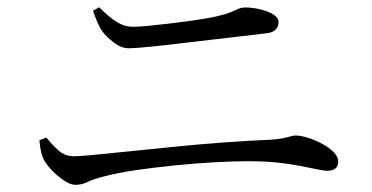

<svg xmlns="http://www.w3.org/2000/svg" viewBox="-20 -626 1040 537"><path d="M726 -533Q676.4 -527 626.5 -521.3Q576.5 -515.6 529.7 -510Q483 -504.4 444.2 -500Q405.4 -495.6 378.4 -493.3Q351.5 -491 340.3 -491Q319.1 -491 298.4 -507Q277.7 -523 265.1 -539.5Q257.6 -552 252.1 -564.5Q246.5 -577 240.2 -596L257.5 -605.6Q285.9 -577.1 307.3 -564.1Q328.6 -551.1 351.4 -551.1Q367.3 -551.1 395.8 -553.8Q424.2 -556.5 458 -560.6Q491.8 -564.7 524.1 -569.4Q556.5 -574 579.5 -578.8Q608.8 -585.3 622.9 -591Q637 -596.8 646.1 -600.9Q655.1 -605.1 667 -605.1Q680.7 -605.1 696.5 -602.3Q712.3 -599.6 726.5 -594.3Q740.7 -589 749.9 -581.4Q759.1 -573.8 759.1 -564.1Q759.1 -551.8 751.1 -543.4Q743.1 -535 726 -533ZM90.3 -233.8 109.6 -241.4Q125.7 -221.2 143.7 -205.1Q161.7 -188.9 187.9 -188.9Q201.3 -188.9 242.5 -192.8Q283.8 -196.7 343.1 -202.9Q402.5 -209.1 470.9 -215.9Q539.3 -222.7 608.7 -227.8Q678.1 -232.9 737.8 -235.3Q759.5 -236.9 772.3 -239.6Q785 -242.2 792.6 -244.6Q800.3 -247 806.1 -247Q821.8 -247 842 -240.4Q862.2 -233.9 881.3 -223.7Q900.4 -213.5 913.2 -200.5Q925.9 -187.5 925.9 -174.4Q925.9 -161.3 918 -154.8Q910.2 -148.4 896 -148.4Q883.3 -148.4 853.7 -155.1Q824.1 -161.9 779.1 -168.5Q734.2 -175.1 674.1 -175.1Q633.4 -175.1 580.1 -172.2Q526.8 -169.3 469.5 -163.5Q412.2 -157.7 359.8 -150.1Q307.4 -142.4 269 -132Q240.8 -125 225 -117Q209.2 -109.1 190.9 -109.1Q179.6 -109.1 166.2 -116.7Q152.7 -124.4 139.8 -135.6Q127 -146.7 117 -158.6Q107.1 -170.5 102.9 -178.8Q97.6 -189 94.8 -201.6Q91.9 -214.1 90.3 -233.8Z"/></svg>

Font: Noto Serif JP
Style: Regular
Weight: 200
Designer: Ryoko NISHIZUKA 西塚涼子 (kana & ideographs); Frank Grießhammer (Latin, Greek & Cyrillic); Wenlong ZHANG 张文龙 (bopomofo); San
Foundry: Adobe
Version: Version 2.001;hotconv 1.1.0;makeotfexe 2.6.0